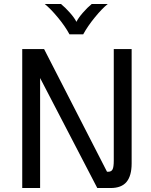

<svg xmlns="http://www.w3.org/2000/svg" viewBox="-20 -947 763 967"><path d="M643 -700V-124Q643 -62 617.5 -31Q592 0 537 0H470L182 -554V0H92V-700H202L519 -82H525Q541 -82 547 -94Q553 -106 553 -138V-700ZM205 -927H287Q309 -909 332 -883Q355 -857 365 -837Q374 -856 397 -882.5Q420 -909 442 -927H523Q495 -905 458.5 -860.5Q422 -816 399 -774H330Q308 -815 271 -859.5Q234 -904 205 -927Z"/></svg>

Font: KoHo Medium
Style: Regular
Weight: 500
Version: Version 1.000; ttfautohint (v1.6)